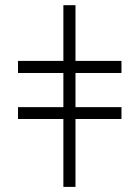

<svg xmlns="http://www.w3.org/2000/svg" viewBox="-20 -734 540 744"><path d="M225.6 -713.9H272.5V-498H450.7V-451.2H272.5V-318.8H450.7V-272.9H272.5V-9.8H225.6V-272.9H49.8V-318.8H225.6V-451.2H49.8V-498H225.6Z"/></svg>

Font: I.Ming
Style: Regular
Weight: 400
Designer: Ichiten Fonts Project
Version: Version 5.10 Mar 24, 2018